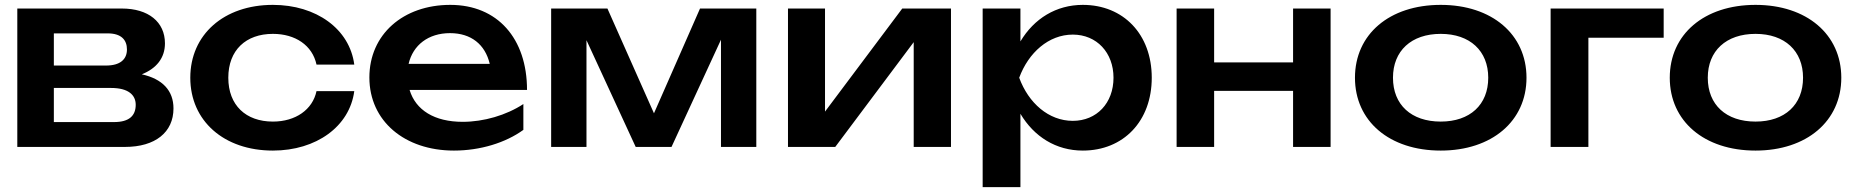

<svg xmlns="http://www.w3.org/2000/svg" viewBox="-20 -603 7611 788"><path d="M493 0C617 0 692 -60 692 -158C692 -231 647 -279 562 -298C622 -322 657 -365 657 -425C657 -513 589 -568 480 -568H51V0ZM201 -242H436C507 -242 537 -213 537 -173C537 -128 510 -102 448 -102H201ZM201 -466H422C478 -466 501 -439 501 -400C501 -360 474 -334 415 -334H201Z M1279 -229C1263 -153 1193 -104 1100 -104C989 -104 917 -171 917 -284C917 -397 989 -464 1100 -464C1192 -464 1262 -417 1279 -338H1434C1415 -484 1278 -583 1100 -583C899 -583 761 -461 761 -284C761 -107 899 15 1100 15C1278 15 1415 -84 1434 -229Z M1843 15C1951 15 2055 -17 2128 -70V-176C2058 -130 1965 -103 1879 -103C1763 -103 1686 -151 1661 -234H2143C2143 -445 2022 -583 1828 -583C1635 -583 1496 -462 1496 -285C1496 -106 1641 15 1843 15ZM1827 -467C1913 -467 1971 -421 1990 -341H1657C1675 -418 1738 -467 1827 -467Z M2387 0V-438L2589 0H2736L2939 -440V0H3084V-568H2853L2664 -138L2473 -568H2242V0Z M3408 0 3730 -430V0H3883V-568H3683L3366 -145V-568H3214V0Z M4013 165H4168V-136C4224 -42 4314 15 4424 15C4591 15 4707 -106 4707 -284C4707 -462 4591 -583 4424 -583C4315 -583 4224 -527 4168 -433V-568H4013ZM4550 -284C4550 -180 4481 -107 4383 -107C4284 -107 4201 -180 4163 -284C4201 -387 4284 -461 4383 -461C4481 -461 4550 -387 4550 -284Z M4809 0H4963V-230H5287V0H5441V-568H5287V-347H4963V-568H4809Z M5893 15C6103 15 6245 -106 6245 -284C6245 -462 6103 -583 5893 -583C5682 -583 5541 -462 5541 -284C5541 -106 5682 15 5893 15ZM5893 -104C5772 -104 5697 -173 5697 -284C5697 -394 5772 -464 5893 -464C6013 -464 6088 -394 6088 -284C6088 -173 6013 -104 5893 -104Z M6344 -568V0H6499V-448H6808V-568Z M7185 15C7395 15 7537 -106 7537 -284C7537 -462 7395 -583 7185 -583C6974 -583 6833 -462 6833 -284C6833 -106 6974 15 7185 15ZM7185 -104C7064 -104 6989 -173 6989 -284C6989 -394 7064 -464 7185 -464C7305 -464 7380 -394 7380 -284C7380 -173 7305 -104 7185 -104Z"/></svg>

Font: Bounded Med
Style: Regular
Weight: 500
Designer: Vlad Churkin
Version: Version 3.0